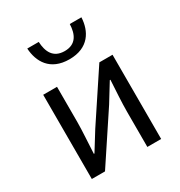

<svg xmlns="http://www.w3.org/2000/svg" viewBox="-188 -942 1007 1072"><g transform="rotate(-30 315.5 -405.5)"><path d="M92 0H177L383 -311C403 -344 434 -394 455 -428H459C455 -357 450 -284 450 -227V0H539V-543H454L248 -232C228 -199 197 -149 176 -116H172C175 -186 181 -259 181 -316V-543H92ZM319 -641C444 -641 489 -725 493 -811H418C416 -748 393 -694 319 -694C244 -694 221 -748 218 -811H144C149 -725 194 -641 319 -641Z"/></g></svg>

Font: Noto Sans CJK JP Regular
Style: Regular
Weight: 400
Designer: Ryoko NISHIZUKA (kana & ideographs); Paul D. Hunt (Latin, Greek & Cyrillic); Wenlong ZHANG (bopomofo); Sandoll Communica
Foundry: Adobe Systems Incorporated
Version: Version 1.001;PS 1.001;hotconv 1.0.78;makeotf.lib2.5.61930